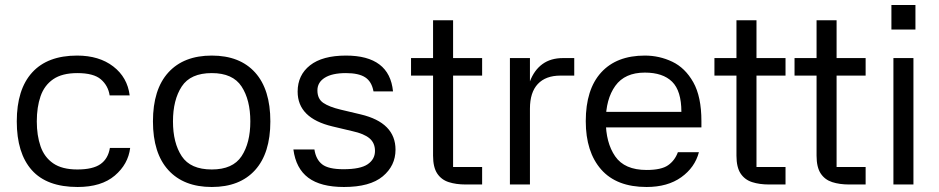

<svg xmlns="http://www.w3.org/2000/svg" viewBox="-20 -737 3750 767"><path d="M290 10Q167 10 107 -57.5Q47 -125 47 -252Q47 -380 108.5 -447.5Q170 -515 288 -515Q376 -515 432.5 -471.5Q489 -428 498 -356H418Q412 -395 383 -420Q354 -445 289 -445Q228 -445 192.5 -420.5Q157 -396 142 -352.5Q127 -309 127 -252Q127 -196 142 -152.5Q157 -109 192.5 -84.5Q228 -60 289 -60Q351 -60 381.5 -81.5Q412 -103 419 -146H500Q492 -81 438.5 -35.5Q385 10 290 10Z M826 10Q714 10 652.5 -57.5Q591 -125 591 -252Q591 -380 652.5 -447.5Q714 -515 826 -515Q938 -515 999 -447.5Q1060 -380 1060 -252Q1060 -125 999 -57.5Q938 10 826 10ZM826 -60Q910 -60 945 -113Q980 -166 980 -252Q980 -338 945 -391.5Q910 -445 826 -445Q741 -445 706 -391.5Q671 -338 671 -252Q671 -166 706 -113Q741 -60 826 -60Z M1472 -372Q1465 -411 1439 -428Q1413 -445 1362 -445Q1307 -445 1277.5 -426.5Q1248 -408 1248 -376Q1248 -342 1271.5 -326Q1295 -310 1341 -299L1421 -280Q1560 -247 1560 -139Q1560 -75 1509 -32.5Q1458 10 1354 10Q1261 10 1211.5 -27Q1162 -64 1152 -140H1236Q1242 -100 1267 -80.5Q1292 -61 1352 -61Q1420 -61 1449 -81Q1478 -101 1478 -134Q1478 -166 1456 -184.5Q1434 -203 1388 -213L1308 -232Q1169 -265 1169 -371Q1169 -437 1218.5 -476Q1268 -515 1362 -515Q1536 -515 1550 -372Z M1906 -435H1790V-70H1906V0H1840Q1802 0 1772.5 -9.5Q1743 -19 1726.5 -44Q1710 -69 1710 -115V-435H1622V-505H1710V-656H1790V-505H1906Z M2097 0H2017V-505H2097V-412Q2114 -457 2147 -481Q2180 -505 2229 -505H2274V-435H2219Q2160 -435 2128.5 -401.5Q2097 -368 2097 -303Z M2359 -290H2702Q2702 -374 2665 -410.5Q2628 -447 2556 -447Q2476 -447 2438 -394Q2400 -341 2400 -254Q2400 -167 2437.5 -112.5Q2475 -58 2563 -58Q2622 -58 2649 -77Q2676 -96 2688 -129H2772Q2756 -68 2701.5 -29Q2647 10 2563 10Q2443 10 2381.5 -60Q2320 -130 2320 -253Q2320 -380 2381.5 -447.5Q2443 -515 2556 -515Q2614 -515 2665.5 -490.5Q2717 -466 2749.5 -408.5Q2782 -351 2782 -253V-228H2358Z M3118 -435H3002V-70H3118V0H3052Q3014 0 2984.5 -9.5Q2955 -19 2938.5 -44Q2922 -69 2922 -115V-435H2834V-505H2922V-656H3002V-505H3118Z M3438 -435H3322V-70H3438V0H3372Q3334 0 3304.5 -9.5Q3275 -19 3258.5 -44Q3242 -69 3242 -115V-435H3154V-505H3242V-656H3322V-505H3438Z M3629 -505V0H3549V-505ZM3541 -717H3637V-619H3541Z"/></svg>

Font: 42dot Sans
Style: Regular
Weight: 400
Designer: 42dot
Version: Version 1.000